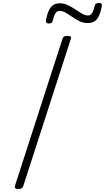

<svg xmlns="http://www.w3.org/2000/svg" viewBox="-20 -1256 705 1290"><path d="M105 14Q89 14 83.5 9Q78 4 80 -6L400 -996Q404 -1006 411 -1010.5Q418 -1015 433 -1015Q448 -1015 454 -1010.5Q460 -1006 456 -995L136 -5Q133 4 126 9Q119 14 105 14ZM308 -1098Q286 -1098 289 -1120Q299 -1178 320.5 -1206Q342 -1234 382 -1234Q410 -1234 436 -1221.5Q462 -1209 485.5 -1193Q509 -1177 530.5 -1164.5Q552 -1152 571 -1152Q588 -1152 598 -1167Q608 -1182 616 -1216Q620 -1236 644 -1236Q657 -1236 661.5 -1231.5Q666 -1227 664 -1215Q654 -1157 632.5 -1129Q611 -1101 569 -1101Q540 -1101 514.5 -1113.5Q489 -1126 466 -1142Q443 -1158 421.5 -1170.5Q400 -1183 380 -1183Q364 -1183 353.5 -1168Q343 -1153 334 -1118Q333 -1108 326.5 -1103Q320 -1098 308 -1098Z"/></svg>

Font: Playwrite US Trad ExtraLight
Style: Regular
Weight: 250
Designer: Veronika Burian, José Scaglione
Foundry: TypeTogether
Version: Version 1.003